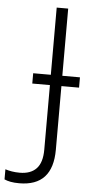

<svg xmlns="http://www.w3.org/2000/svg" viewBox="-147 -749 459 965"><g transform="rotate(5 82.5 -266.0)"><path d="M-12 182Q-37 182 -55.5 178.5Q-74 175 -87 169V118Q-72 123 -53.5 126Q-35 129 -14 129Q41 129 70 98.5Q99 68 99 3V-323H10V-375H99V-714H157V-375H246V-323H157V-2Q157 182 -12 182Z"/></g></svg>

Font: RS Noto Sans Light
Style: Regular
Weight: 300
Designer: Monotype Design Team
Foundry: Monotype Imaging Inc.
Version: Version 3.10